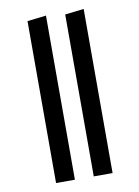

<svg xmlns="http://www.w3.org/2000/svg" viewBox="-85 -806 627 863"><g transform="rotate(-10 229.0 -374.5)"><path d="M272 -739V0H358V-749ZM100 -739V0H186V-749Z"/></g></svg>

Font: FiraGO Unicode
Style: Regular
Weight: 400
Designer: bBox Type
Foundry: bBox Type GmbH
Version: Version 1.001;PS 001.001;hotconv 1.0.88;makeotf.lib2.5.64775